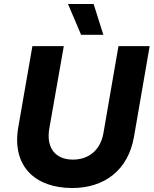

<svg xmlns="http://www.w3.org/2000/svg" viewBox="-20 -932 773 966"><path d="M343 14C504 14 624 -74 654 -243L733 -700H576L500 -260C484 -174 424 -129 347 -129C262 -129 211 -184 228 -285L301 -700H143L72 -292C38 -95 158 14 343 14ZM388 -757H500L451 -912H322Z"/></svg>

Font: Fixel Display
Style: Bold Italic
Weight: 700
Italic angle: -10°
Designer: AlfaBravo + MacPaw
Foundry: Kyrylo Tkachov, Marchela Mozhyna, Serhii Makarenko, Maria Weinstein, Zakhar Kryvoshyya
Version: Version 1.210;Glyphs 3.2 (3217)